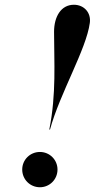

<svg xmlns="http://www.w3.org/2000/svg" viewBox="-20 -778 399 808"><path d="M358 -681.5C364 -725 333.5 -758 291 -758C236.5 -758 207.5 -707.5 207.5 -644C207.5 -518 217.5 -383 187.5 -233H190.5C232 -385.5 343 -570 358 -681.5ZM73.5 -64.5C73.5 -23 106.5 10 148 10C189 10 222 -23 222 -64.5C222 -105.5 189 -138.5 148 -138.5C106.5 -138.5 73.5 -105.5 73.5 -64.5Z"/></svg>

Font: Bodoni* 48pt Medium
Style: Italic
Weight: 500
Italic angle: -13°
Version: Version 2.3